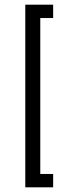

<svg xmlns="http://www.w3.org/2000/svg" viewBox="-20 -760 298 820"><path d="M88 40V-740H207V-683H152V-17H207V40Z"/></svg>

Font: PTCRaleway
Style: Regular
Weight: 400
Designer: Matt McInerney, Pablo Impallari, Rodrigo Fuenzalida
Foundry: Matt McInerney, Pablo Impallari, Rodrigo Fuenzalida
Version: Version 3.000g; ttfautohint (v1.5) -l 8 -r 28 -G 28 -x 14 -D